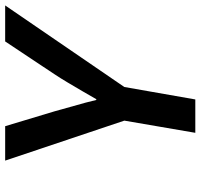

<svg xmlns="http://www.w3.org/2000/svg" viewBox="-36 -722 758 725"><g transform="rotate(-90 342.5 -359.0)"><path d="M250 -268 99 -718H229L285 -532L318 -414L328 -374H331L361 -426Q378 -455 394 -482Q410 -509 426 -533L549 -718H685L377 -268L330 0H204Z"/></g></svg>

Font: Nebula Sans Semibold
Style: Regular
Weight: 600
Italic angle: -9°
Designer: Paul D. Hunt for Adobe (as Source Sans)
Foundry: Nebula Entertainment & Broadcasting LLC
Version: Version 1.010